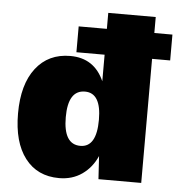

<svg xmlns="http://www.w3.org/2000/svg" viewBox="-52 -755 758 814"><g transform="rotate(5 327.5 -348.0)"><path d="M655 -638V-528H578V0H396L390 -98Q368 -48 326.5 -19Q285 10 229 10Q136 10 84 -58Q32 -126 32 -248Q32 -372 85.5 -441Q139 -510 232 -510Q334 -510 376 -415V-528H256V-638H376V-706H578V-638ZM307 -134Q376 -134 376 -251Q376 -365 307 -365Q235 -365 235 -250Q235 -134 307 -134Z"/></g></svg>

Font: Elaine Sans ExtraBold
Style: Regular
Weight: 800
Designer: Wei Huang
Foundry: Wei Huang
Version: Version 2.001;December 24, 2019;FontCreator 12.0.0.2547 64-b